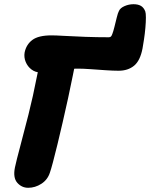

<svg xmlns="http://www.w3.org/2000/svg" viewBox="-20 -876 713 912"><path d="M171 -532Q148 -532 129.5 -546Q111 -560 102 -582Q93 -604 97 -627Q105 -665 134 -686.5Q163 -708 225 -708Q244 -708 287 -705.5Q330 -703 385.5 -701Q441 -699 497 -699Q504 -699 507.5 -703Q511 -707 514 -716Q518 -726 523.5 -748Q529 -770 534.5 -792.5Q540 -815 545 -824Q551 -838 571.5 -847Q592 -856 614 -856Q636 -856 649.5 -848Q663 -840 670 -822Q673 -814 673 -792.5Q673 -771 670.5 -743Q668 -715 664 -689Q660 -663 657 -646Q646 -588 617 -564Q588 -540 543 -540Q517 -540 481 -542.5Q445 -545 409.5 -547.5Q374 -550 349 -550Q299 -550 266.5 -545.5Q234 -541 212 -536.5Q190 -532 171 -532ZM114 16Q83 16 62 -8Q41 -32 51 -81Q58 -114 75.5 -179Q93 -244 115 -331Q137 -418 156 -516Q167 -567 171.5 -593Q176 -619 175 -619L345 -625Q346 -625 341.5 -598Q337 -571 326 -518Q316 -467 303.5 -410Q291 -353 278 -296.5Q265 -240 253 -190.5Q241 -141 231.5 -105.5Q222 -70 217 -56Q206 -22 176.5 -3Q147 16 114 16Z"/></svg>

Font: Shantell Sans ExtraBold
Style: Italic
Weight: 800
Italic angle: -11°
Designer: Stephen Nixon, Anya Danilova, Shantell Martin
Foundry: Arrow Type
Version: Version 1.011;[c5ecc13dd]